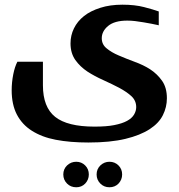

<svg xmlns="http://www.w3.org/2000/svg" viewBox="-20 -438 762 819"><path d="M502 -418Q555.2 -418 594.7 -407.7Q632.8 -397.9 657.2 -389.2V-330.1Q653.8 -331.1 649.2 -332Q644.5 -333 638.2 -334.2Q631.8 -335.4 627.9 -336.4Q616.7 -338.9 592.3 -342.8Q566.4 -346.7 556.2 -348.1Q540 -350.1 522.9 -350.1Q468.3 -350.1 440.9 -327.1Q414.1 -304.7 414.1 -274.9Q414.1 -248.5 434.6 -231.9Q455.6 -214.4 485.8 -201.7Q520 -187 553.2 -174.8Q592.3 -160.6 620.1 -142.6Q650.4 -123 671.4 -93.3Q691.9 -64 691.9 -19Q691.9 19 674.8 53.2Q657.7 87.4 618.7 112.8Q578.1 139.2 515.1 154.3Q450.2 169.9 356.9 169.9Q278.3 169.9 217.8 158.2Q158.7 147 115.7 119.6Q74.2 93.3 51.8 50.3Q29.8 7.8 29.8 -53.2Q29.8 -86.9 36.6 -121.1Q43 -153.3 54.2 -174.8H163.1V-74.2Q163.1 19 215.3 60.5Q267.6 102.1 382.8 102.1Q434.6 102.1 466.8 95.7Q501.5 88.9 522 77.6Q542.5 66.4 551.8 50.8Q561 35.2 561 19Q561 -8.8 540.5 -27.8Q521 -45.9 488.3 -63.5Q459.5 -78.6 420.9 -96.2Q382.8 -113.3 353.5 -132.3Q321.8 -153.3 301.3 -182.1Q280.8 -211.4 280.8 -252.9Q280.8 -287.1 295.4 -316.9Q310.1 -347.2 338.4 -369.6Q365.2 -391.1 408.2 -404.8Q449.2 -418 502 -418ZM266.1 267.6Q282.7 252 305.2 252Q327.6 252 343.3 267.6Q358.9 283.2 358.9 306.2Q358.9 328.6 343.3 345.2Q328.1 360.8 305.2 360.8Q281.7 360.8 266.1 345.2Q250 329.1 250 306.2Q250 283.2 266.1 267.6ZM408.2 267.6Q424.8 252 446.8 252Q469.7 252 485.4 267.6Q501 283.2 501 306.2Q501 328.6 485.4 345.2Q470.2 360.8 446.8 360.8Q423.8 360.8 408.2 345.2Q392.1 329.1 392.1 306.2Q392.1 283.2 408.2 267.6Z"/></svg>

Font: SimahzazaarabicW05-SemiBold
Style: Regular
Weight: 600
Designer: Ahmed zaza
Foundry: Ahmed zaza
Version: Version 1.001